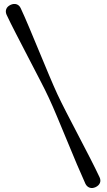

<svg xmlns="http://www.w3.org/2000/svg" viewBox="-20 -790 536 966"><path d="M226 -297Q243.5 -259.5 267.2 -203Q291 -146.5 316.8 -83.8Q342.5 -21 367 36.8Q391.5 94.5 410 135Q417.5 149.5 431 154.2Q444.5 159 461 151.5Q477.5 143.5 482.8 130.2Q488 117 481 102Q462 61.5 433.5 5.8Q405 -50 373.5 -110Q342 -170 314 -224.5Q286 -279 268.5 -316.5Q251 -354.5 227.2 -411Q203.5 -467.5 177.5 -530.2Q151.5 -593 127.2 -650.8Q103 -708.5 84 -749Q77 -764 63.2 -768.5Q49.5 -773 33 -765.5Q16.5 -757.5 11.5 -744.2Q6.5 -731 13 -716Q32 -675.5 60.8 -619.8Q89.5 -564 120.8 -503.8Q152 -443.5 180.2 -389.2Q208.5 -335 226 -297Z"/></svg>

Font: Fraunces 9pt
Style: Regular
Weight: 400
Version: Version 1.000;[b76b70a41]